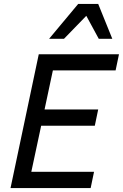

<svg xmlns="http://www.w3.org/2000/svg" viewBox="-20 -950 621 970"><path d="M33.2 0 175.8 -675.8H581.1L564 -594.2H247.1L205.1 -397H476.1L459 -314.9H188L138.2 -82H455.1L438 0ZM479 -753.9 416 -870.1 303.2 -753.9H228L375 -930.2H476.1L547.4 -753.9Z"/></svg>

Font: Lorenzo Sans
Style: Italic
Weight: 400
Italic angle: -12°
Foundry: Intel Corporation
Version: Version 1.00; ttfautohint (v1.5)